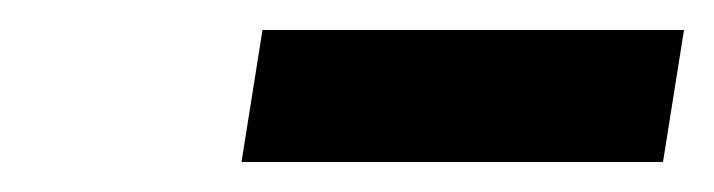

<svg xmlns="http://www.w3.org/2000/svg" viewBox="-20 -755 476 128"><path d="M155 -735H436L422 -647H141Z"/></svg>

Font: Exo
Style: Bold Italic
Weight: 700
Italic angle: -9°
Designer: Natanael Gama
Foundry: Natanael Gama
Version: Version 1.500; ttfautohint (v1.6)